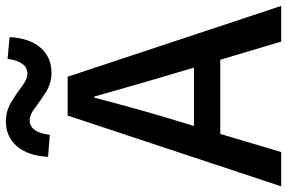

<svg xmlns="http://www.w3.org/2000/svg" viewBox="-184 -806 989 662"><g transform="rotate(-90 311.0 -474.5)"><path d="M439.5 -943.4 514.6 -936.5Q510.7 -867.2 478 -829.6Q445.3 -792 391.6 -792Q355.5 -792 325.2 -811Q294.9 -830.1 271 -848.6Q247.1 -867.2 228.5 -867.2Q185.5 -867.2 177.7 -797.9L101.6 -803.7Q105.5 -873 138.2 -911.1Q170.9 -949.2 224.6 -949.2Q259.8 -949.2 290.5 -930.7Q321.3 -912.1 345.2 -893.6Q369.1 -875 387.7 -875Q430.7 -875 439.5 -943.4ZM208 -300.8H409.2L379.9 -400.4Q367.2 -440.4 309.6 -644.5H305.7Q268.6 -501 238.3 -400.4ZM499 0 436.5 -210H180.7L118.2 0H0L244.1 -736.3H377.9L622.1 0Z"/></g></svg>

Font: Gen Shin Gothic Medium
Style: Regular
Weight: 500
Designer: [Source Han Sans]
Ryoko NISHIZUKA  (kana & ideographs); Paul D. Hunt (Latin, Greek & Cyrillic); Wenlong ZHANG  (bopomofo
Version: Version 1.002.20150607